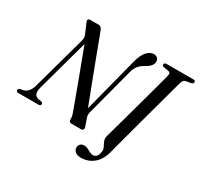

<svg xmlns="http://www.w3.org/2000/svg" viewBox="-197 -947 1413 1353"><g transform="rotate(30 509.5 -271.0)"><path d="M114 -108.5Q97.5 -45 143 -33.5L169.5 -29.5Q182 -25.5 181.5 -14.5Q181.5 0 165.5 0H0Q-18.5 0 -18.5 -14Q-18 -26.5 -3.5 -30.5L20 -35Q41 -39.5 57.5 -58.5Q74 -77.5 83 -111.5L202 -542Q207 -560 205.5 -573.5Q204 -587 197.5 -598L167 -670.5Q160 -680.5 163.5 -690.2Q167 -700 180 -700H246.5Q260.5 -700 268.5 -692Q276.5 -684 283 -666.5Q313.5 -584.5 348.5 -492Q383.5 -399.5 417.2 -311Q451 -222.5 478 -152.5L593.5 -600Q608.5 -657.5 634 -686.5Q659.5 -715.5 690.5 -715.5Q708.5 -715.5 719.8 -705Q731 -694.5 731 -676.5Q730.5 -640 678.5 -612Q648 -596 630.5 -573.8Q613 -551.5 604 -514.5L503.5 -132.5Q501 -121 501 -111.2Q501 -101.5 506.5 -87.5L526.5 -30Q530.5 -17.5 526.5 -8.8Q522.5 0 511.5 0H430.5Q409 0 410 -27Q410.5 -41 408.2 -51Q406 -61 401 -73.5Q387 -112.5 367.2 -166.2Q347.5 -220 324.5 -281.8Q301.5 -343.5 277.5 -407.5Q253.5 -471.5 230.5 -532ZM949 -624.5Q946.5 -615 936.5 -578.5Q926.5 -542 911.8 -488Q897 -434 879.8 -370.8Q862.5 -307.5 845.5 -244Q828.5 -180.5 813.5 -125.2Q798.5 -70 788.5 -31.8Q778.5 6.5 775.5 18Q756.5 99.5 712.2 137Q668 174.5 609 174.5Q577 174.5 561.2 160.8Q545.5 147 545.5 127.5Q545.5 110.5 556.8 99Q568 87.5 587.5 87.5Q603.5 87.5 617.8 94.8Q632 102 645.8 109.2Q659.5 116.5 672.5 116.5Q690 116.5 702 103Q714 89.5 717 54.5Q717.5 39.5 708.5 24Q699.5 8.5 692.5 -9.5Q685.5 -27.5 691.5 -50Q694.5 -61.5 704.2 -96.2Q714 -131 727.8 -180.5Q741.5 -230 757 -286.5Q772.5 -343 788 -399Q803.5 -455 816.5 -503.2Q829.5 -551.5 838.5 -584.5Q847.5 -617.5 849.5 -626.5Q854.5 -645.5 851.2 -653.2Q848 -661 835.5 -664L796 -670.5Q782.5 -674.5 783 -684.5Q783 -700 803 -700H1020.5Q1036.5 -700 1036.5 -686.5Q1036 -674 1021 -670L978 -662.5Q966.5 -659.5 960.8 -652.5Q955 -645.5 949 -624.5Z"/></g></svg>

Font: Fraunces 144pt Soft
Style: Italic
Weight: 400
Italic angle: -16°
Version: Version 1.000;[b76b70a41]